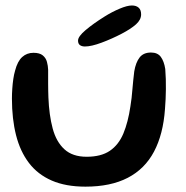

<svg xmlns="http://www.w3.org/2000/svg" viewBox="-20 -648 678 700"><path d="M291.5 32.5Q219.5 32.5 168.5 10.2Q117.5 -12 85.5 -54Q53.5 -96 38.5 -155.2Q23.5 -214.5 23.5 -288.5Q23.5 -306.5 24.8 -324.8Q26 -343 28.5 -360Q31 -377 35 -390.5Q44 -425 61 -440.2Q78 -455.5 102 -455.5Q124.5 -455.5 136 -446Q147.5 -436.5 151.2 -422.2Q155 -408 155.5 -394Q155.5 -384 155.5 -371Q155.5 -358 155.5 -344Q155.5 -330 155.8 -316.8Q156 -303.5 156.5 -292.5Q159 -228.5 172 -179.8Q185 -131 214.8 -103.8Q244.5 -76.5 296 -76.5Q348.5 -76.5 380.5 -98.2Q412.5 -120 429.8 -161.2Q447 -202.5 455.5 -260.5Q458 -275.5 459.8 -291.2Q461.5 -307 462.8 -323Q464 -339 465.8 -355.2Q467.5 -371.5 469.5 -388Q475 -420.5 489 -438.5Q503 -456.5 530.5 -456.5Q554.5 -456.5 566.2 -440.8Q578 -425 582.5 -396.5Q584 -378 584.5 -359.8Q585 -341.5 584.8 -323Q584.5 -304.5 583.8 -286.5Q583 -268.5 581.5 -250.5Q575 -158.5 541.5 -95.2Q508 -32 445.8 0.2Q383.5 32.5 291.5 32.5ZM289.5 -478.5Q278.5 -478.5 271.5 -483.5Q264.5 -488.5 264.5 -500Q264.5 -515 292 -538.2Q319.5 -561.5 361 -587.5Q388 -604.5 415.8 -616.2Q443.5 -628 461 -628Q476.5 -628 485.5 -620Q494.5 -612 494.5 -595.5Q494.5 -576 475.8 -559.2Q457 -542.5 423.5 -525Q388 -506.5 350.5 -492.5Q313 -478.5 289.5 -478.5Z"/></svg>

Font: Gluten
Style: Regular
Weight: 400
Designer: Tyler Finck
Foundry: Etcetera Type Company
Version: Version 1.300